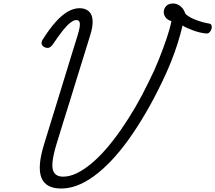

<svg xmlns="http://www.w3.org/2000/svg" viewBox="-20 -1062 1234 1101"><path d="M331 19Q242 19 217.5 -43Q193 -105 232 -232Q252 -298 272 -362.5Q292 -427 311.5 -490.5Q331 -554 350 -615.5Q369 -677 387.5 -738Q406 -799 425 -859Q434 -888 437 -907.5Q440 -927 435.5 -937Q431 -947 417 -947Q403 -947 383 -931.5Q363 -916 339 -885.5Q315 -855 284 -809Q271 -791 259.5 -788Q248 -785 232 -793Q220 -801 218.5 -812Q217 -823 226 -837Q264 -897 299.5 -936.5Q335 -976 369 -995.5Q403 -1015 436 -1015Q469 -1015 489 -997.5Q509 -980 511 -944.5Q513 -909 497 -859Q479 -799 459 -736Q439 -673 419.5 -609Q400 -545 380 -480.5Q360 -416 340 -353Q320 -290 302 -229Q283 -165 280.5 -125.5Q278 -86 293.5 -67.5Q309 -49 341 -49Q380 -49 420 -68.5Q460 -88 502.5 -123Q545 -158 588 -207.5Q631 -257 673.5 -318Q716 -379 756.5 -448.5Q797 -518 834 -595Q865 -656 890.5 -720Q916 -784 935.5 -841.5Q955 -899 963 -941Q941 -947 930 -961.5Q919 -976 919 -992Q919 -1012 932.5 -1027Q946 -1042 973 -1042Q995 -1042 1014.5 -1026.5Q1034 -1011 1042 -985Q1050 -974 1071 -962.5Q1092 -951 1120.5 -941.5Q1149 -932 1178 -927Q1190 -926 1193 -916.5Q1196 -907 1193 -896.5Q1190 -886 1182 -877.5Q1174 -869 1164 -870Q1148 -871 1128 -875.5Q1108 -880 1089 -887Q1070 -894 1053 -901.5Q1036 -909 1027 -916Q1016 -869 999.5 -816Q983 -763 960.5 -707Q938 -651 910 -593Q863 -495 814 -411.5Q765 -328 716 -260Q667 -192 617.5 -140Q568 -88 519.5 -52.5Q471 -17 424 1Q377 19 331 19Z"/></svg>

Font: Playwrite US Trad Light
Style: Regular
Weight: 300
Designer: Veronika Burian, José Scaglione
Foundry: TypeTogether
Version: Version 1.003